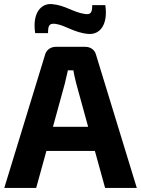

<svg xmlns="http://www.w3.org/2000/svg" viewBox="-20 -919 690 939"><path d="M215 -757C215 -792 219 -807 253 -802C300 -795 345 -758 413 -753C470 -749 509 -800 495 -894H431C431 -860 426 -845 393 -851C338 -859 298 -894 233 -899C182 -903 137 -857 152 -757ZM444 -181 494 0H649L450 -650C444 -675 423 -690 397 -690H253C228 -690 206 -675 200 -650L1 0H157L207 -181ZM411 -299H239L297 -510C302 -531 307 -554 312 -575H339C342 -554 348 -531 353 -510Z"/></svg>

Font: SnT
Style: Bold
Weight: 700
Designer: Natanael Gama
Version: Version 1.001;PS 001.001;hotconv 1.0.70;makeotf.lib2.5.58329